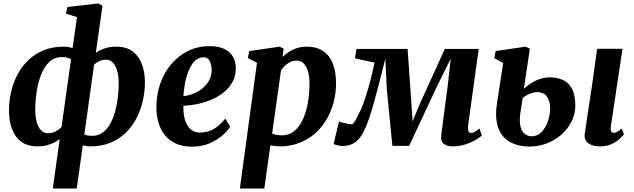

<svg xmlns="http://www.w3.org/2000/svg" viewBox="-20 -837 3670 1111"><path d="M285.5 254 325.5 -32Q311 -21 292.2 -11.5Q273.5 -2 249.8 4Q226 10 197.5 10Q138.5 10 101.8 -18Q65 -46 48.5 -92.8Q32 -139.5 32 -196.5Q32 -251 44.2 -305Q56.5 -359 81.8 -406.2Q107 -453.5 144.8 -489.8Q182.5 -526 233.2 -546.5Q284 -567 348 -567Q363 -567 376 -564.8Q389 -562.5 400 -559L425.5 -738L361.5 -758L371 -796.5L548.5 -817L573 -803.5L534.5 -531.5Q555 -546 584.5 -556.5Q614 -567 652 -567Q712 -567 748.5 -539Q785 -511 801.8 -464.2Q818.5 -417.5 818.5 -361Q818.5 -306 806 -252Q793.5 -198 768.8 -151Q744 -104 706 -67.5Q668 -31 617.2 -10.5Q566.5 10 502.5 10Q491 10 479.8 8.2Q468.5 6.5 459 4L424 254ZM336 -102 391 -494Q379.5 -501.5 365.8 -504Q352 -506.5 336.5 -506.5Q294 -506.5 264.2 -477.8Q234.5 -449 217 -403Q199.5 -357 191.8 -304Q184 -251 184 -202Q184 -160.5 192.8 -129.8Q201.5 -99 218 -82.5Q234.5 -66 257.5 -66Q282.5 -66 302.5 -77Q322.5 -88 336 -102ZM524.5 -463.5 468 -59Q478.5 -54 489.8 -52.5Q501 -51 514 -51Q548.5 -51 574.2 -70Q600 -89 617.8 -120.8Q635.5 -152.5 646.2 -192.2Q657 -232 662 -274.2Q667 -316.5 667 -355Q667 -418 647.2 -454.8Q627.5 -491.5 592.5 -491.5Q572 -491.5 554.8 -483.2Q537.5 -475 524.5 -463.5Z M1312 -104Q1299 -82.5 1269.2 -55.5Q1239.5 -28.5 1194.8 -8.5Q1150 11.5 1091 11.5Q1034.5 11.5 995 -7.5Q955.5 -26.5 931.2 -58.8Q907 -91 896 -131Q885 -171 885 -212Q884.5 -289 907.8 -354.2Q931 -419.5 972.5 -467.8Q1014 -516 1070 -543Q1126 -570 1191 -570Q1244 -570 1277.5 -554Q1311 -538 1327.2 -510Q1343.5 -482 1344.5 -447.5Q1345.5 -399.5 1325.8 -363.2Q1306 -327 1272.8 -301Q1239.5 -275 1199 -258.5Q1158.5 -242 1117.2 -234Q1076 -226 1041 -225Q1040.5 -189 1046.2 -160.2Q1052 -131.5 1064.2 -111.5Q1076.5 -91.5 1094.2 -80.8Q1112 -70 1136 -70Q1172 -70 1199.8 -82.2Q1227.5 -94.5 1248 -113.2Q1268.5 -132 1283.5 -150.5ZM1158.5 -505.5Q1128.5 -505.5 1107 -484Q1085.5 -462.5 1071.8 -428.2Q1058 -394 1050.5 -355Q1043 -316 1041.5 -281Q1060.5 -282 1083 -289Q1105.5 -296 1127.2 -308.8Q1149 -321.5 1167 -340Q1185 -358.5 1195.2 -382.5Q1205.5 -406.5 1204.5 -436Q1203 -470.5 1191.5 -488Q1180 -505.5 1158.5 -505.5Z M1368 254 1467 -474 1414 -501 1422 -541.5 1597.5 -567 1621 -555.5 1615 -507Q1630.5 -523 1651.5 -536.8Q1672.5 -550.5 1698.2 -558.8Q1724 -567 1755.5 -567Q1811.5 -567 1849.2 -541.8Q1887 -516.5 1905.8 -469.2Q1924.5 -422 1924.5 -355.5Q1924.5 -297 1909.8 -242.5Q1895 -188 1867.2 -142Q1839.5 -96 1799.8 -62Q1760 -28 1709.2 -9Q1658.5 10 1598.5 10Q1586 10 1572 8.2Q1558 6.5 1544.5 4L1509.5 254ZM1554.5 -64Q1566 -59 1580 -56.5Q1594 -54 1611.5 -54Q1646 -54 1672.2 -71.2Q1698.5 -88.5 1717.2 -118.2Q1736 -148 1748 -186.8Q1760 -225.5 1765.5 -268.8Q1771 -312 1771 -355.5Q1771 -392 1762.8 -421.8Q1754.5 -451.5 1738.2 -469Q1722 -486.5 1696 -486.5Q1676 -486.5 1659.5 -478.2Q1643 -470 1629.5 -457.2Q1616 -444.5 1606 -430Z M2597 10Q2568.5 10 2548.5 -4.5Q2528.5 -19 2533 -54L2570.5 -340L2588.5 -498L2510.5 -341.5L2347.5 7H2250.5L2218 -321.5L2210 -498Q2192.5 -430 2176.5 -366.2Q2160.5 -302.5 2145 -247Q2129.5 -191.5 2114 -146.8Q2098.5 -102 2082 -71Q2062 -32.5 2033 -12.2Q2004 8 1960.5 8Q1954 8 1942.8 5.8Q1931.5 3.5 1921.5 0.8Q1911.5 -2 1910.5 -4L1941.5 -134.5Q1945.5 -132 1960.8 -127.8Q1976 -123.5 1992.2 -120.5Q2008.5 -117.5 2014.5 -117.5Q2019 -117.5 2023.8 -122.5Q2028.5 -127.5 2033.8 -135.5Q2039 -143.5 2043.8 -153.2Q2048.5 -163 2052.5 -172Q2066.5 -195.5 2080.8 -233.8Q2095 -272 2107.8 -316Q2120.5 -360 2130.8 -402Q2141 -444 2147.5 -474.5L2033.5 -499.5L2043 -554H2338.5L2360.5 -238.5L2367.5 -135.5L2410.5 -238.5L2554 -554H2750L2689.5 -117Q2687 -100 2688.2 -89Q2689.5 -78 2693.8 -72.8Q2698 -67.5 2704.5 -67.5Q2717.5 -67.5 2730.8 -76Q2744 -84.5 2754 -94L2768.5 -53.5Q2764 -47.5 2739.8 -32Q2715.5 -16.5 2678.5 -3.2Q2641.5 10 2597 10Z M3453 10Q3421.5 10 3400.8 1Q3380 -8 3370.2 -23.8Q3360.5 -39.5 3363.5 -60.5Q3365.5 -76.5 3368.8 -97.5Q3372 -118.5 3375.8 -144.8Q3379.5 -171 3384.5 -203Q3389.5 -235 3395.2 -272.8Q3401 -310.5 3407.2 -354.2Q3413.5 -398 3420.5 -448Q3427.5 -498 3435 -554.5H3582L3514.5 -105Q3512 -87 3516.2 -77.8Q3520.5 -68.5 3531 -68.5Q3540 -68.5 3550.2 -73.8Q3560.5 -79 3577.5 -92.5L3590.5 -60Q3585 -52.5 3567.8 -35.8Q3550.5 -19 3521.5 -4.5Q3492.5 10 3453 10ZM3045.5 11Q2997 11 2957.8 -3Q2918.5 -17 2892 -46.8Q2865.5 -76.5 2855.5 -123.8Q2845.5 -171 2855.5 -238L2891.5 -472.5L2840.5 -500.5L2848 -541.5L3021 -567L3046 -555.5L3011.5 -323Q3026.5 -337.5 3049.5 -353Q3072.5 -368.5 3101.5 -379Q3130.5 -389.5 3163 -389.5Q3202 -389.5 3235.2 -375.2Q3268.5 -361 3288.8 -325.2Q3309 -289.5 3309 -226.5Q3309 -176.5 3287.2 -133.5Q3265.5 -90.5 3228.5 -58Q3191.5 -25.5 3144 -7.2Q3096.5 11 3045.5 11ZM3056.5 -48.5Q3090.5 -48.5 3114.2 -73.5Q3138 -98.5 3150.8 -136.2Q3163.5 -174 3163.5 -211Q3163.5 -248 3146 -276Q3128.5 -304 3086 -304Q3075.5 -304 3061 -299.8Q3046.5 -295.5 3031.2 -287.8Q3016 -280 3004.5 -269.5Q3001 -247 2997.5 -224.2Q2994 -201.5 2990.5 -179Q2984.5 -132.5 2992.2 -103.5Q3000 -74.5 3017.2 -61.5Q3034.5 -48.5 3056.5 -48.5Z"/></svg>

Font: Merriweather 20pt ExtraBold
Style: Italic
Weight: 800
Italic angle: -7.8°
Version: Version 2.101